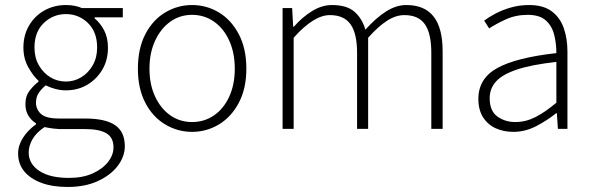

<svg xmlns="http://www.w3.org/2000/svg" viewBox="-20 -512 2354 763"><path d="M249 231Q188 231 144 214.5Q100 198 76 168.5Q52 139 52 98Q52 66 71 36Q90 6 123 -18V-22Q105 -33 93 -52Q81 -71 81 -99Q81 -131 99 -153.5Q117 -176 133 -187V-191Q111 -211 92 -245.5Q73 -280 73 -323Q73 -372 95.5 -410.5Q118 -449 156.5 -470.5Q195 -492 242 -492Q262 -492 278.5 -488.5Q295 -485 305 -480H468V-443H356V-439Q378 -421 393.5 -392Q409 -363 409 -322Q409 -273 386.5 -235Q364 -197 326.5 -175Q289 -153 242 -153Q221 -153 200 -158.5Q179 -164 162 -173Q147 -161 135 -144.5Q123 -128 123 -104Q123 -78 142.5 -59.5Q162 -41 215 -41H318Q399 -41 437.5 -14.5Q476 12 476 69Q476 110 448 147Q420 184 369 207.5Q318 231 249 231ZM242 -188Q275 -188 303 -205Q331 -222 348.5 -252.5Q366 -283 366 -323Q366 -385 329.5 -420.5Q293 -456 242 -456Q191 -456 154 -420.5Q117 -385 117 -323Q117 -283 134.5 -252.5Q152 -222 180 -205Q208 -188 242 -188ZM254 195Q308 195 347.5 177.5Q387 160 409 132Q431 104 431 74Q431 34 402.5 17.5Q374 1 320 1H217Q210 1 193 -1Q176 -3 157 -7Q124 15 109 41.5Q94 68 94 94Q94 139 136 167Q178 195 254 195Z M743 12Q686 12 636.5 -17.5Q587 -47 557.5 -103.5Q528 -160 528 -239Q528 -319 557.5 -376Q587 -433 636.5 -462.5Q686 -492 743 -492Q801 -492 850 -462.5Q899 -433 929 -376Q959 -319 959 -239Q959 -160 929 -103.5Q899 -47 850 -17.5Q801 12 743 12ZM743 -27Q792 -27 830.5 -53.5Q869 -80 891 -128Q913 -176 913 -239Q913 -302 891 -350.5Q869 -399 830.5 -426Q792 -453 743 -453Q695 -453 657 -426Q619 -399 596.5 -350.5Q574 -302 574 -239Q574 -176 596.5 -128Q619 -80 657 -53.5Q695 -27 743 -27Z M1103 0V-480H1141L1145 -406H1148Q1180 -443 1219.5 -467.5Q1259 -492 1299 -492Q1358 -492 1388.5 -465.5Q1419 -439 1432 -394Q1473 -440 1513.5 -466Q1554 -492 1595 -492Q1667 -492 1703 -446.5Q1739 -401 1739 -308V0H1694V-302Q1694 -379 1668.5 -415.5Q1643 -452 1587 -452Q1553 -452 1518 -429.5Q1483 -407 1443 -362V0H1399V-302Q1399 -379 1373 -415.5Q1347 -452 1291 -452Q1227 -452 1147 -362V0Z M2020 12Q1982 12 1950.5 -2Q1919 -16 1900 -45.5Q1881 -75 1881 -119Q1881 -200 1956 -241.5Q2031 -283 2191 -301Q2191 -338 2182.5 -373Q2174 -408 2149.5 -430.5Q2125 -453 2077 -453Q2029 -453 1989 -434.5Q1949 -416 1924 -399L1904 -430Q1921 -443 1948 -457.5Q1975 -472 2009.5 -482Q2044 -492 2083 -492Q2139 -492 2172.5 -467Q2206 -442 2220.5 -400Q2235 -358 2235 -307V0H2197L2193 -62H2190Q2154 -33 2110.5 -10.5Q2067 12 2020 12ZM2028 -27Q2069 -27 2107.5 -46.5Q2146 -66 2191 -104V-266Q2092 -255 2034 -235.5Q1976 -216 1951 -188Q1926 -160 1926 -122Q1926 -71 1956.5 -49Q1987 -27 2028 -27Z"/></svg>

Font: Source Sans 3 Light
Style: Regular
Weight: 300
Designer: Paul D. Hunt
Foundry: Adobe
Version: Version 3.052;hotconv 1.1.0;makeotfexe 2.6.0